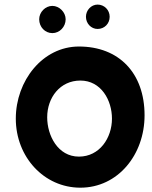

<svg xmlns="http://www.w3.org/2000/svg" viewBox="-20 -890 678 854"><path d="M189.9 -368.2C189.9 -456.5 247.6 -531.7 337.4 -531.7C429.7 -531.7 478 -444.3 478 -362.3C478 -276.4 422.9 -193.4 331.1 -193.4C236.8 -193.4 189.9 -288.1 189.9 -368.2ZM50.3 -362.3C50.3 -191.9 175.8 -55.2 337.4 -55.2C504.4 -55.2 623 -201.7 623 -377C623 -565.4 508.8 -683.1 331.1 -683.1C169.9 -683.1 50.3 -531.2 50.3 -362.3ZM154.3 -804.2C154.3 -770 180.2 -742.7 212.9 -742.7C245.1 -742.7 272 -770.5 272 -804.2C272 -835.4 244.1 -863.8 212.9 -863.8C181.6 -863.8 154.3 -835.9 154.3 -804.2ZM362.3 -815.4C362.3 -785.6 385.3 -761.2 414.1 -761.2C444.3 -761.2 467.8 -784.7 467.8 -815.4C467.8 -845.7 443.8 -869.6 414.1 -869.6C385.7 -869.6 362.3 -844.7 362.3 -815.4Z"/></svg>

Font: Luckiest Guy
Style: Regular
Weight: 400
Designer: Astigmatic (AOETI)
Foundry: Astigmatic (AOETI)
Version: Version 1.001